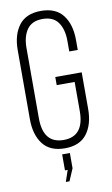

<svg xmlns="http://www.w3.org/2000/svg" viewBox="-97 -755 570 980"><g transform="rotate(-10 188.0 -265.0)"><path d="M339 -529V-477H295V-532Q295 -592 269.5 -628Q244 -664 189 -664Q134 -664 108.5 -628Q83 -592 83 -532V-168Q83 -37 189 -37Q295 -37 295 -168V-319H202V-361H339V-171Q339 -91 302 -42.5Q265 6 188 6Q111 6 74 -42.5Q37 -91 37 -171V-529Q37 -609 74 -657.5Q111 -706 188 -706Q265 -706 302 -657.5Q339 -609 339 -529ZM162 176 182 117H168V34H208V113L181 176Z"/></g></svg>

Font: Bebas Neue Book
Style: Regular
Weight: 400
Designer: Ryoichi Tsunekawa
Foundry: Ryoichi Tsunekawa
Version: Version 001.003